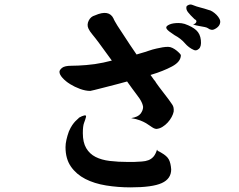

<svg xmlns="http://www.w3.org/2000/svg" viewBox="-20 -726 1040 834"><path d="M734.4 -241.2Q732.4 -230.5 725.6 -217.8Q718.8 -205.1 708.5 -193.8Q698.2 -182.6 685.5 -174.8Q672.9 -167 659.2 -166Q656.2 -166 653.8 -167Q651.4 -168 648.4 -168.9Q640.6 -172.9 632.8 -178.7Q625 -184.6 614.3 -190.9Q603.5 -197.3 588.4 -203.1Q573.2 -209 549.8 -212.9Q580.1 -217.8 590.8 -232.4Q601.6 -247.1 601.6 -261.7Q599.6 -277.3 586.9 -296.9L571.3 -318.4Q563.5 -329.1 554.2 -341.3Q544.9 -353.5 534.2 -369.1Q532.2 -371.1 532.2 -372.1Q511.7 -366.2 484.9 -359.4Q458 -352.5 433.6 -346.2Q409.2 -339.8 391.1 -335.4Q373 -331.1 372.1 -331.1Q351.6 -331.1 327.6 -339.8Q303.7 -348.6 284.2 -360.8Q264.6 -373 251.5 -387.7Q238.3 -402.3 238.3 -414.1Q238.3 -421.9 249.5 -431.2Q260.7 -440.4 291 -440.4Q317.4 -440.4 354.5 -443.4Q391.6 -446.3 428.7 -454.1L465.8 -462.9L410.2 -539.1Q393.6 -561.5 381.3 -576.2Q369.1 -590.8 364.3 -601.6Q356.4 -618.2 365.2 -636.2Q374 -654.3 392.6 -659.2Q454.1 -686.5 473.6 -644.5Q473.6 -643.6 474.6 -641.6Q475.6 -639.6 479 -633.3Q482.4 -627 490.2 -614.3Q498 -601.6 512.7 -580.1Q529.3 -554.7 544.4 -531.7Q559.6 -508.8 573.2 -489.3Q587.9 -494.1 601.1 -497.6Q614.3 -501 624 -504.9Q643.6 -511.7 659.7 -515.1Q675.8 -518.6 686.5 -520.5Q699.2 -522.5 710 -522.5Q719.7 -522.5 729.5 -517.6Q739.3 -512.7 747.1 -506.3Q754.9 -500 760.3 -494.1Q765.6 -488.3 765.6 -486.3Q765.6 -458 727.5 -437.5Q689.5 -417 633.8 -400.4Q638.7 -394.5 641.6 -389.6Q644.5 -384.8 648.4 -379.9Q651.4 -377 653.8 -373.5Q656.2 -370.1 658.2 -366.2L670.9 -348.6Q680.7 -335 689.5 -324.2Q698.2 -313.5 711.9 -294.9Q719.7 -283.2 728 -272Q736.3 -260.7 734.4 -241.2ZM723.6 9.8Q723.6 50.8 682.6 69.3Q641.6 87.9 546.9 87.9Q492.2 87.9 440.9 79.6Q389.6 71.3 350.6 51.3Q311.5 31.2 288.1 -2.4Q264.6 -36.1 264.6 -86.9Q264.6 -101.6 268.6 -119.1Q272.5 -136.7 279.3 -155.3Q287.1 -172.9 293.9 -182.6Q300.8 -192.4 306.2 -198.2Q311.5 -204.1 315.9 -207.5Q320.3 -210.9 323.2 -214.8Q336.9 -222.7 346.2 -224.6Q355.5 -226.6 353.5 -217.8Q350.6 -206.1 345.2 -192.4Q339.8 -178.7 339.8 -147.5Q339.8 -107.4 354.5 -82.5Q369.1 -57.6 395 -44.4Q420.9 -31.2 457 -26.9Q493.2 -22.5 537.1 -22.5H560.5Q579.1 -23.4 595.7 -24.4Q612.3 -25.4 625 -30.3Q637.7 -35.2 647 -45.9Q656.2 -56.6 662.1 -76.2Q663.1 -71.3 668 -69.3Q672.9 -67.4 680.7 -62.5Q705.1 -48.8 713.4 -33.2Q721.7 -17.6 723.6 9.8ZM782.2 -622.1Q815.4 -610.4 832.5 -594.7Q849.6 -579.1 852.5 -551.8Q855.5 -524.4 844.2 -514.2Q833 -503.9 822.3 -508.8Q799.8 -518.6 782.7 -538.6Q765.6 -558.6 738.3 -573.2L715.8 -588.9Q702.1 -599.6 702.1 -606.4Q702.1 -613.3 716.3 -619.6Q730.5 -626 755.9 -626Q762.7 -626 769 -625Q775.4 -624 782.2 -622.1ZM935.5 -624Q932.6 -612.3 919.4 -603.5Q906.2 -594.7 898.4 -596.7Q890.6 -597.7 885.3 -602.1Q879.9 -606.4 870.1 -608.4Q856.4 -611.3 843.8 -613.3Q831.1 -615.2 818.4 -620.1Q829.1 -622.1 832.5 -629.9Q835.9 -637.7 825.2 -642.6Q805.7 -661.1 796.4 -673.3Q787.1 -685.5 790 -697.3Q792 -702.1 800.3 -705.1Q808.6 -708 817.4 -704.1Q834 -697.3 850.1 -693.4Q866.2 -689.5 886.7 -682.6Q893.6 -681.6 902.8 -675.8Q912.1 -669.9 920.4 -661.6Q928.7 -653.3 933.6 -643.6Q938.5 -633.8 935.5 -624Z"/></svg>

Font: JasonHandwriting1
Style: Regular
Weight: 400
Version: Version 1.48.20